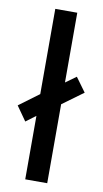

<svg xmlns="http://www.w3.org/2000/svg" viewBox="-105 -802 454 843"><g transform="rotate(10 122.0 -380.0)"><path d="M71 0H169V-352L262 -420L216 -483L169 -449V-760H71V-380L-18 -314L27 -250L71 -283Z"/></g></svg>

Font: Noto Sans Gujarati UI Condensed Medium
Style: Regular
Weight: 500
Width: 3
Designer: Jelle Bosma - Monotype Design Team, Universal Thirst
Foundry: Monotype Imaging Inc.
Version: Version 2.106